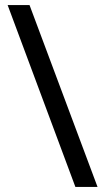

<svg xmlns="http://www.w3.org/2000/svg" viewBox="-20 -734 412 754"><path d="M96 -714 363 0H276L10 -714Z"/></svg>

Font: Noto Sans Tagalog
Style: Regular
Weight: 400
Designer: Monotype Design Team
Foundry: Monotype Imaging Inc.
Version: Version 2.001; ttfautohint (v1.8.4.7-5d5b)